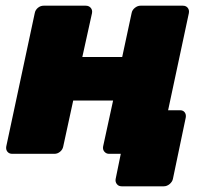

<svg xmlns="http://www.w3.org/2000/svg" viewBox="-20 -540 734 674"><path d="M407 114Q396 114 390 106Q384 98 386 88L404 0H377L371 -153H612Q623 -153 628.5 -145.5Q634 -138 632 -127L587 88Q585 98 575.5 106Q566 114 555 114ZM23 0Q12 0 6 -7.5Q0 -15 2 -26L102 -494Q104 -505 113 -512.5Q122 -520 133 -520H281Q292 -520 298.5 -512.5Q305 -505 303 -494L269 -340H409L442 -494Q444 -505 453.5 -512.5Q463 -520 473 -520H622Q633 -520 639 -512.5Q645 -505 643 -494L543 -26Q541 -15 532 -7.5Q523 0 512 0H363Q353 0 346.5 -7.5Q340 -15 342 -26L377 -187H237L202 -26Q200 -15 191 -7.5Q182 0 171 0Z"/></svg>

Font: Rubik Light ExtraBold
Style: Italic
Weight: 800
Italic angle: -12°
Version: Version 2.104